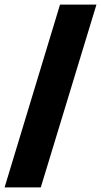

<svg xmlns="http://www.w3.org/2000/svg" viewBox="-22 -763 441 838"><path d="M-2 55 240 -743H399L156 55Z"/></svg>

Font: Saira SemiCondensed Black
Style: Regular
Weight: 900
Width: 4
Designer: Hector Gatti with collaboration of the Omnibus-Type team
Foundry: Omnibus-Type
Version: Version 1.101